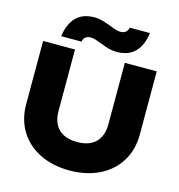

<svg xmlns="http://www.w3.org/2000/svg" viewBox="-139 -1105 1158 1244"><g transform="rotate(15 440.0 -483.5)"><path d="M439.4 -174.2Q494.5 -174.2 531.7 -193.5Q568.9 -212.9 587.7 -249.2Q606.6 -285.5 606.6 -336.3V-750H820.5V-325.4Q820.5 -224.2 772.9 -146.6Q725.3 -69 638.8 -26.2Q552.2 16.6 439.4 16.6Q326.6 16.6 240.1 -26.2Q153.6 -69 106 -146.6Q58.4 -224.2 58.4 -325.4V-750H272.3V-336.3Q272.3 -285.5 291.2 -249.2Q310 -212.9 347.7 -193.5Q385.4 -174.2 439.4 -174.2ZM342.4 -984.1Q369.1 -984.1 392.5 -977.4Q415.8 -970.7 454.8 -956.6Q479.2 -946.6 495.5 -941.7Q511.9 -936.9 526.2 -936.9Q547.9 -936.9 561.3 -947.5Q574.6 -958 578.3 -978.5H714.1Q702.9 -895.2 659.1 -849.9Q615.3 -804.6 535.4 -804.6Q508.1 -804.6 483.5 -811.5Q458.8 -818.3 422.8 -832.4Q401 -841.1 383.2 -846.5Q365.3 -851.8 351.6 -851.8Q329.9 -851.8 316.6 -841.2Q303.2 -830.7 299.6 -810.2H163.8Q174.7 -893.4 218.5 -938.8Q262.3 -984.1 342.4 -984.1Z"/></g></svg>

Font: Unbounded Variable
Style: Regular
Weight: 400
Designer: Luke Prowse, Jean-Baptiste Morizot, Fátima Lázaro, Florian Runge
Foundry: NaN
Version: Version 1.600;FEAKit 1.0